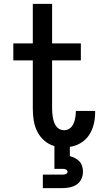

<svg xmlns="http://www.w3.org/2000/svg" viewBox="-20 -755 540 995"><path d="M202 220V150H302Q307 150 311.5 149.5Q316 149 320 147.5Q324 146 327 143Q330 140 330 135Q330 131 327 127.5Q324 124 320 122.5Q316 121 311.5 120.5Q307 120 302 120H262V2Q233 -6 209.5 -26.5Q186 -47 172.5 -74.5Q159 -102 154.5 -132Q150 -162 150 -193V-442H49V-530H150V-735H250V-530H399V-442H250V-193Q250 -181 251 -169Q252 -157 254 -145.5Q256 -134 260 -122.5Q264 -111 271 -101Q278 -91 289 -85.5Q300 -80 312 -80Q322 -80 332 -84Q342 -88 349 -96Q356 -104 360.5 -113.5Q365 -123 367.5 -133Q370 -143 371.5 -153.5Q373 -164 373 -175Q373 -176 373 -177.5Q373 -179 373 -180H473Q473 -177 473 -174.5Q473 -172 473 -170Q473 -140 465.5 -110Q458 -80 441.5 -55Q425 -30 398.5 -14Q372 2 342 6V54Q356 58 369 64.5Q382 71 392 82Q402 93 406 107Q410 121 410 135Q410 155 401.5 173Q393 191 377 201.5Q361 212 341.5 216Q322 220 302 220Z"/></svg>

Font: Iosevka Slab Semibold
Style: Regular
Weight: 600
Monospace: yes
Designer: Belleve Invis
Foundry: Belleve Invis
Version: Version 11.1.1; ttfautohint (v1.8.3)